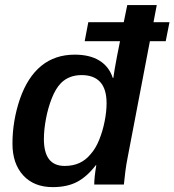

<svg xmlns="http://www.w3.org/2000/svg" viewBox="-20 -745 704 775"><path d="M192.9 10.3Q117.2 10.3 73.7 -37.1Q30.3 -84.5 30.3 -165Q30.3 -256.8 60.5 -345.7Q91.3 -434.1 146.7 -479.2Q202.1 -524.4 281.7 -524.4Q342.8 -524.4 381.6 -500.2Q420.4 -476.1 435.1 -430.7H437.5Q439.5 -444.3 442.9 -466.1Q446.3 -487.8 452.1 -516.6L464.4 -578.6H321.8L336.4 -655.3H479.5L493.7 -724.6H612.8L599.6 -655.3H664.1L648.9 -578.6H585L495.6 -111.3Q489.7 -82 486.1 -54Q482.4 -25.9 480 0H360.4Q360.4 -28.8 368.7 -78.1H366.7Q331.5 -32.2 291.5 -11Q251.5 10.3 192.9 10.3ZM241.2 -75.2Q307.1 -75.2 345.2 -122.1Q365.7 -144.5 380.1 -179.9Q394.5 -215.3 402.3 -254.9Q410.2 -294.4 410.2 -328.1Q410.2 -385.7 384.5 -413.8Q358.9 -441.9 309.6 -441.9Q258.3 -441.9 226.1 -409.7Q204.6 -387.7 189.2 -348.6Q173.8 -309.6 165.5 -265.4Q157.2 -221.2 157.2 -183.6Q157.2 -129.4 178 -102.3Q198.7 -75.2 241.2 -75.2Z"/></svg>

Font: Arimo SemiBold
Style: Italic
Weight: 600
Italic angle: -12°
Version: Version 1.33